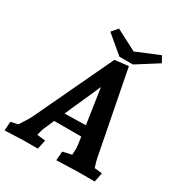

<svg xmlns="http://www.w3.org/2000/svg" viewBox="-203 -1027 1105 1175"><g transform="rotate(30 349.5 -440.0)"><path d="M5 -58 55 -69Q97 -132 111 -163L367 -705L463 -716L577 -131Q582 -106 594 -71L648 -65L635 0H512Q486 0 366 5L371 -59L434 -73Q436 -101 436 -118Q436 -129 434 -143L426 -197H235L202 -122Q196 -108 188 -72L247 -65L233 0H128Q106 0 1 5ZM416 -271 379 -520 267 -268ZM443 -808 605 -875 629 -832 479 -737H384L259 -842L296 -885Z"/></g></svg>

Font: Andada Pro ExtraBold
Style: Italic
Weight: 800
Italic angle: -6.99998°
Designer: Carolina Giovagnoli
Foundry: Huerta Tipografica
Version: Version 3.005; ttfautohint (v1.8.4)